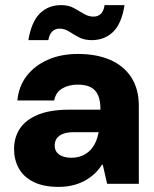

<svg xmlns="http://www.w3.org/2000/svg" viewBox="-20 -719 603 751"><path d="M209 12Q149 12 110 -8Q71 -28 53 -61.5Q35 -95 35 -136Q35 -181 57.5 -215.5Q80 -250 128 -270Q176 -290 251 -290H373Q373 -324 364 -345.5Q355 -367 335.5 -377.5Q316 -388 284 -388Q249 -388 223.5 -373Q198 -358 192 -326H48Q53 -381 84 -421.5Q115 -462 166.5 -485Q218 -508 285 -508Q357 -508 410.5 -485Q464 -462 493.5 -416.5Q523 -371 523 -305V0H399L382 -75H379Q365 -53 347 -37Q329 -21 307.5 -10Q286 1 261.5 6.5Q237 12 209 12ZM259 -102Q283 -102 301.5 -110Q320 -118 333 -131.5Q346 -145 354 -163Q362 -181 366 -202H269Q243 -202 226.5 -195.5Q210 -189 202 -177.5Q194 -166 194 -150Q194 -134 202 -123.5Q210 -113 225 -107.5Q240 -102 259 -102ZM339 -562Q310 -562 289 -573Q268 -584 250.5 -595.5Q233 -607 212 -607Q196 -607 184.5 -596Q173 -585 169 -562H91Q103 -634 136 -666.5Q169 -699 219 -699Q248 -699 269 -687.5Q290 -676 308 -665Q326 -654 346 -654Q363 -654 374.5 -665Q386 -676 389 -699H467Q456 -627 422.5 -594.5Q389 -562 339 -562Z"/></svg>

Font: DM Sans 9pt 36pt Black
Style: Regular
Weight: 900
Version: Version 4.004;gftools[0.9.30]